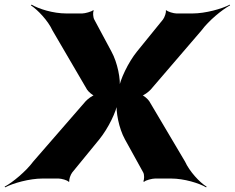

<svg xmlns="http://www.w3.org/2000/svg" viewBox="-93 -769 1011 827"><path d="M387 -547 313 -685C308 -694 306 -717 311 -723L308 -725C302 -719 273 -711 261 -711H193C135 -711 73 -731 43 -749L40 -746C69 -727 114 -680 133 -638L282 -383C287 -375 307 -356 317 -356V-360C307 -360 283 -341 276 -333L50 -73C19 -31 -39 17 -73 35L-71 38C-37 20 34 0 90 0H159C171 0 198 7 202 14L206 12C203 5 211 -17 218 -26L335 -169C373 -216 409 -289 414 -329H410C405 -289 419 -216 445 -169L524 -26C529 -17 529 5 524 12L528 14C534 7 563 0 575 0H644C700 0 765 20 795 38L797 35C767 17 723 -31 704 -73L550 -333C545 -341 525 -360 515 -360V-356C525 -356 549 -375 556 -383L775 -638C806 -680 863 -727 898 -746L897 -749C863 -731 792 -711 736 -711H667C655 -711 628 -719 624 -725L621 -723C624 -717 616 -694 609 -685L497 -547C459 -500 424 -426 418 -385H422C428 -426 413 -500 387 -547Z"/></svg>

Font: Asimov
Style: EdgeWideIt
Weight: 500
Designer: Google
Version: Version 2.000980: 2014